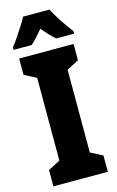

<svg xmlns="http://www.w3.org/2000/svg" viewBox="-138 -982 631 1036"><g transform="rotate(-15 177.0 -463.5)"><path d="M329 0H25V-91L92 -126V-588L25 -623V-714H329V-623L262 -588V-126L329 -91ZM251 -927Q285 -862 346 -781V-767H247Q217 -791 177 -840Q133 -787 109 -767H8V-781Q22 -798 41 -826Q60 -854 78 -882Q96 -910 104 -927Z"/></g></svg>

Font: Noto Sans Malayalam ExtraCondensed Black
Style: Regular
Weight: 900
Width: 2
Designer: Jelle Bosma - Monotype Design Team
Foundry: Monotype Imaging Inc.
Version: Version 2.104; ttfautohint (v1.8.4.7-5d5b)